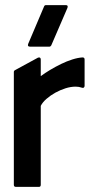

<svg xmlns="http://www.w3.org/2000/svg" viewBox="-20 -729 373 749"><path d="M139 -432Q155 -444 176 -456.5Q197 -469 218.5 -479.5Q240 -490 262 -497Q284 -504 302 -505Q310 -505 310 -497V-394Q310 -390 307 -387.5Q304 -385 299 -387Q288 -391 275 -391Q256 -391 235.5 -384.5Q215 -378 196 -367.5Q177 -357 161.5 -343.5Q146 -330 139 -316V-8Q139 0 132 0H42Q34 0 34 -8V-449Q34 -453 38 -455L128 -504Q133 -506 136 -504Q139 -502 139 -497ZM152 -704Q154 -709 159 -709H237Q247 -709 243 -698L180 -552Q177 -547 173 -547H97Q86 -547 90 -558Z"/></svg>

Font: RonaldsonGothic
Style: Regular
Weight: 400
Designer: Mr. Robertson for MacKellar, Smiths & Jordan Co. Philadelphia
Foundry: CAT-Fonts Peter Wiegel
Version: Version 1.000